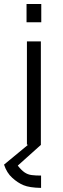

<svg xmlns="http://www.w3.org/2000/svg" viewBox="-55 -710 309 942"><path d="M77.1 -506.8H145.5V0H77.1ZM75.2 -690.4H147.5V-600.6H75.2ZM83 0H146.5L32.2 102.5Q49.8 125 65.4 135.7Q81.1 146.5 100.1 148.9Q119.1 151.4 146.5 151.4V211.9Q89.8 210.9 60.5 198.7Q31.2 186.5 4.9 162.1Q-21.5 138.7 -35.2 97.7Z"/></svg>

Font: DINish
Style: Regular
Weight: 400
Designer: Bert Driehuis
Foundry: Playbeing
Version: Version 3.008; git-95204e4c-release